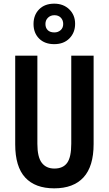

<svg xmlns="http://www.w3.org/2000/svg" viewBox="-20 -1018 593 1048"><path d="M491 -232Q491 -110 436 -50Q381 10 276 10Q172 10 117.5 -49Q63 -108 63 -230V-714H184V-233Q184 -161 208 -129.5Q232 -98 277 -98Q324 -98 346.5 -129Q369 -160 369 -234V-714H491ZM276 -777Q224 -777 193.5 -807.5Q163 -838 163 -887Q163 -936 193.5 -967Q224 -998 276 -998Q326 -998 358 -967Q390 -936 390 -888Q390 -840 359 -808.5Q328 -777 276 -777ZM277 -841Q297 -841 311 -853.5Q325 -866 325 -887Q325 -908 312 -921.5Q299 -935 277 -935Q256 -935 242 -921.5Q228 -908 228 -887Q228 -866 240.5 -853.5Q253 -841 277 -841Z"/></svg>

Font: Noto Sans Bengali ExtraCondensed SemiBold
Style: Regular
Weight: 600
Width: 2
Designer: Joana Ranito - Universal Thirst; Jelle Bosma - Monotype Design Team
Foundry: Universal Thirst ehf.
Version: Version 3.000; ttfautohint (v1.8.4.7-5d5b)